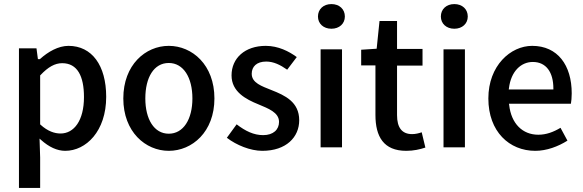

<svg xmlns="http://www.w3.org/2000/svg" viewBox="-20 -728 2862 942"><path d="M182 -41C220 -7 260 12 300 12C402 12 501 -84 501 -253C501 -407 431 -503 316 -503C266 -503 216 -474 177 -439L176 -438H166L159 -491H73V194H177V45L174 -48ZM177 -118V-358L179 -360C216 -399 249 -418 285 -418C360 -418 392 -354 392 -252C392 -136 343 -73 277 -73C248 -73 214 -84 179 -116Z M808 12C923 12 1032 -81 1032 -245C1032 -410 923 -503 808 -503C694 -503 585 -410 585 -245C585 -81 694 12 808 12ZM808 -419C880 -419 924 -348 924 -245C924 -143 880 -72 808 -72C736 -72 693 -143 693 -245C693 -348 735 -419 808 -419Z M1267 12C1384 12 1448 -55 1448 -138C1448 -228 1378 -260 1312 -286C1265 -305 1215 -321 1215 -366C1215 -401 1239 -426 1286 -426C1322 -426 1355 -410 1389 -386L1436 -448C1398 -476 1345 -503 1284 -503C1182 -503 1116 -443 1116 -358C1116 -278 1186 -241 1248 -216C1295 -196 1349 -177 1349 -130C1349 -92 1321 -65 1271 -65C1225 -65 1184 -85 1141 -118L1093 -52C1140 -16 1208 12 1267 12Z M1672 -647C1672 -683 1645 -708 1606 -708C1567 -708 1540 -683 1540 -647C1540 -612 1567 -587 1606 -587C1645 -587 1672 -612 1672 -647ZM1658 -5V-486H1553V-5Z M1973 12C2009 12 2040 5 2067 -4L2049 -79C2035 -74 2018 -70 2002 -70C1952 -70 1928 -102 1928 -163V-406H2053V-488H1928V-625H1842L1828 -489L1752 -484V-407H1822V-164C1822 -58 1862 12 1973 12Z M2275 -647C2275 -683 2248 -708 2209 -708C2170 -708 2143 -683 2143 -647C2143 -612 2170 -587 2209 -587C2248 -587 2275 -612 2275 -647ZM2261 -5V-486H2156V-5Z M2606 12C2662 12 2718 -9 2764 -38L2730 -101C2695 -80 2660 -67 2621 -67C2544 -67 2488 -121 2478 -214L2477 -219H2781C2783 -230 2785 -250 2785 -270C2785 -408 2716 -503 2591 -503C2485 -503 2376 -406 2376 -245C2376 -82 2479 12 2606 12ZM2477 -295C2487 -379 2537 -424 2594 -424C2660 -424 2695 -373 2695 -294V-289H2476Z"/></svg>

Font: Falling Sky
Style: Light
Weight: 400
Designer: Paul D. Hunt
Foundry: Adobe Systems Incorporated
Version: Version 1.02